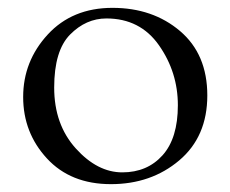

<svg xmlns="http://www.w3.org/2000/svg" viewBox="-20 -451 587 489"><path d="M99.5 -47.5C139.8 -3.8 194.2 18 262.5 18C330.8 18 388.8 -2.2 436.5 -42.5C484.2 -82.8 508 -138 508 -208C508 -278 484.8 -332.7 438.5 -372C392.2 -411.3 334.8 -431 266.5 -431C198.2 -431 143.2 -408.3 101.5 -363C59.8 -317.7 39 -264.7 39 -204C39 -143.3 59.2 -91.2 99.5 -47.5ZM158.5 -363C185.5 -390.3 216.3 -404 251 -404C308.3 -404 353 -381.2 385 -335.5C417 -289.8 433 -239 433 -183C433 -127 420 -84.5 394 -55.5C368 -26.5 333.8 -12 291.5 -12C249.2 -12 209.7 -32.3 173 -73C136.3 -113.7 118 -165.3 118 -228C118 -290.7 131.5 -335.7 158.5 -363Z"/></svg>

Font: Sorts Mill Goudy
Style: Regular
Weight: 400
Version: Version 003.101